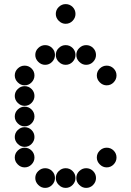

<svg xmlns="http://www.w3.org/2000/svg" viewBox="-20 -918 640 936"><path d="M152 -650Q152 -631 166.5 -616.5Q181 -602 200 -602Q220 -602 234 -616.5Q248 -631 248 -650Q248 -670 234 -684Q220 -698 200 -698Q181 -698 166.5 -684Q152 -670 152 -650ZM252 -650Q252 -631 266.5 -616.5Q281 -602 300 -602Q320 -602 334 -616.5Q348 -631 348 -650Q348 -670 334 -684Q320 -698 300 -698Q281 -698 266.5 -684Q252 -670 252 -650ZM352 -650Q352 -631 366.5 -616.5Q381 -602 400 -602Q420 -602 434 -616.5Q448 -631 448 -650Q448 -670 434 -684Q420 -698 400 -698Q381 -698 366.5 -684Q352 -670 352 -650ZM52 -550Q52 -531 66.5 -516.5Q81 -502 100 -502Q120 -502 134 -516.5Q148 -531 148 -550Q148 -570 134 -584Q120 -598 100 -598Q81 -598 66.5 -584Q52 -570 52 -550ZM452 -550Q452 -531 466.5 -516.5Q481 -502 500 -502Q520 -502 534 -516.5Q548 -531 548 -550Q548 -570 534 -584Q520 -598 500 -598Q481 -598 466.5 -584Q452 -570 452 -550ZM52 -450Q52 -431 66.5 -416.5Q81 -402 100 -402Q120 -402 134 -416.5Q148 -431 148 -450Q148 -470 134 -484Q120 -498 100 -498Q81 -498 66.5 -484Q52 -470 52 -450ZM52 -350Q52 -331 66.5 -316.5Q81 -302 100 -302Q120 -302 134 -316.5Q148 -331 148 -350Q148 -370 134 -384Q120 -398 100 -398Q81 -398 66.5 -384Q52 -370 52 -350ZM52 -250Q52 -231 66.5 -216.5Q81 -202 100 -202Q120 -202 134 -216.5Q148 -231 148 -250Q148 -270 134 -284Q120 -298 100 -298Q81 -298 66.5 -284Q52 -270 52 -250ZM52 -150Q52 -131 66.5 -116.5Q81 -102 100 -102Q120 -102 134 -116.5Q148 -131 148 -150Q148 -170 134 -184Q120 -198 100 -198Q81 -198 66.5 -184Q52 -170 52 -150ZM452 -150Q452 -131 466.5 -116.5Q481 -102 500 -102Q520 -102 534 -116.5Q548 -131 548 -150Q548 -170 534 -184Q520 -198 500 -198Q481 -198 466.5 -184Q452 -170 452 -150ZM152 -50Q152 -31 166.5 -16.5Q181 -2 200 -2Q220 -2 234 -16.5Q248 -31 248 -50Q248 -70 234 -84Q220 -98 200 -98Q181 -98 166.5 -84Q152 -70 152 -50ZM252 -50Q252 -31 266.5 -16.5Q281 -2 300 -2Q320 -2 334 -16.5Q348 -31 348 -50Q348 -70 334 -84Q320 -98 300 -98Q281 -98 266.5 -84Q252 -70 252 -50ZM352 -50Q352 -31 366.5 -16.5Q381 -2 400 -2Q420 -2 434 -16.5Q448 -31 448 -50Q448 -70 434 -84Q420 -98 400 -98Q381 -98 366.5 -84Q352 -70 352 -50ZM252 -850Q252 -831 266.5 -816.5Q281 -802 300 -802Q320 -802 334 -816.5Q348 -831 348 -850Q348 -870 334 -884Q320 -898 300 -898Q281 -898 266.5 -884Q252 -870 252 -850Z"/></svg>

Font: Matrix Sans Print
Style: Regular
Weight: 400
Designer: Brad Neil
Version: Version 1.100